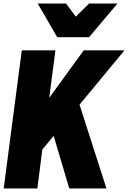

<svg xmlns="http://www.w3.org/2000/svg" viewBox="-20 -1064 723 1084"><path d="M483 -854H303L193 -1044H353L408 -970L483 -1044H643ZM581 0H371L283 -297L219 -220L191 0H1L103 -780H293L258 -512L453 -780H683L429 -473Z"/></svg>

Font: Tanohe Sans ExtraBold
Style: Italic
Weight: 800
Designer: Village Type and Design LLC & Cristiano Sobral
Foundry: Cooper Hewitt Smithsonian Design Museum
Version: Version 1.00;September 29, 2021;FontCreator 13.0.0.2655 64-b